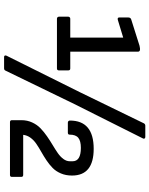

<svg xmlns="http://www.w3.org/2000/svg" viewBox="88 -814 755 972"><g transform="rotate(90 466.0 -327.5)"><path d="M268.1 29.8Q262.7 29.8 261 26.6Q259.3 23.4 261.2 18.1L445.8 -353L604 -678.2Q607.9 -685.1 616.2 -685.1H672.9Q678.2 -685.1 680.7 -681.4Q683.1 -677.7 680.2 -672.9L505.9 -325.2L336.9 22.9Q334 29.8 325.2 29.8ZM74.2 -237.8Q69.8 -237.8 66.9 -240.7Q64 -243.7 64 -248V-294.9Q64 -299.3 66.9 -302.2Q69.8 -305.2 74.2 -305.2H169.9V-573.2L80.1 -545.9Q67.9 -543 67.9 -553.2V-598.1Q67.9 -610.8 78.1 -613.8L210.9 -655.8Q220.7 -658.2 224.1 -658.2H231Q235.4 -658.2 238.3 -655.3Q241.2 -652.3 241.2 -647.9V-305.2H326.2Q335.9 -305.2 335.9 -294.9V-248Q335.9 -237.8 326.2 -237.8ZM598.1 0Q587.9 0 587.9 -9.8V-58.1Q587.9 -87.4 599.4 -112.3Q610.8 -137.2 629.2 -154.8Q647.5 -172.4 669.7 -187.7Q691.9 -203.1 714.1 -216.3Q736.3 -229.5 754.6 -242.2Q772.9 -254.9 784.4 -270.5Q795.9 -286.1 795.9 -303.2V-316.9Q795.9 -358.9 728 -358.9Q693.4 -358.9 677.2 -345.9Q661.1 -333 661.1 -301.8Q661.1 -293 650.9 -293H600.1Q595.7 -293 592.8 -295.9Q589.8 -298.8 589.8 -303.2Q589.8 -423.8 732.9 -423.8Q868.2 -423.8 868.2 -314Q868.2 -282.7 857.4 -257.6Q846.7 -232.4 829.3 -215.6Q812 -198.7 790.8 -184.6Q769.5 -170.4 747.8 -158.2Q726.1 -146 707.8 -133.5Q689.5 -121.1 677 -104.2Q664.6 -87.4 662.1 -66.9H865.2Q875 -66.9 875 -57.1V-9.8Q875 0 865.2 0Z"/></g></svg>

Font: Sofia Sans
Style: Regular
Weight: 400
Designer: Botio Nikoltchev, Ani Petrova
Foundry: lettersoup
Version: Version 4.100